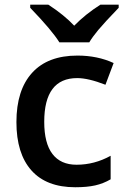

<svg xmlns="http://www.w3.org/2000/svg" viewBox="-20 -786 535 816"><path d="M299.8 9.8Q177.2 9.8 113.5 -61.8Q49.8 -133.3 49.8 -267.1Q49.8 -403.3 116.5 -476.6Q183.1 -549.8 309.1 -549.8Q394.5 -549.8 462.9 -518.1L428.2 -425.8Q355.5 -454.1 308.1 -454.1Q168 -454.1 168 -268.1Q168 -177.2 202.9 -131.6Q237.8 -85.9 305.2 -85.9Q381.8 -85.9 450.2 -124V-23.9Q419.4 -5.9 384.5 2Q349.6 9.8 299.8 9.8ZM484.4 -766.1V-752.9Q422.9 -689 397.7 -658.7Q372.6 -628.4 359.4 -606H232.4Q200.7 -657.2 108.4 -752.9V-766.1H185.5Q252.9 -722.2 295.4 -676.8Q342.8 -725.6 406.7 -766.1Z"/></svg>

Font: f0_41264          
Style: Regular
Weight: 600
Foundry: Ascender Corporation
Version: Version 1.10